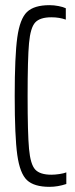

<svg xmlns="http://www.w3.org/2000/svg" viewBox="-20 -716 292 744"><path d="M37 -344Q37 -499 47 -571Q57 -643 84.5 -669.5Q112 -696 172 -696Q189 -696 207 -692.5Q225 -689 235 -684V-640Q210 -649 179 -649Q135 -649 116.5 -629Q98 -609 92.5 -549Q87 -489 87 -344Q87 -199 92.5 -139Q98 -79 116.5 -59Q135 -39 179 -39Q193 -39 210 -41.5Q227 -44 237 -48V-3Q204 8 172 8Q112 8 84.5 -18Q57 -44 47 -115.5Q37 -187 37 -344Z"/></svg>

Font: Saira Ultra Condensed Light
Style: Regular
Weight: 300
Width: 1
Designer: Hector Gatti with collaboration of the Omnibus-Type team
Foundry: Omnibus-Type
Version: Version 1.001; ttfautohint (v1.8)